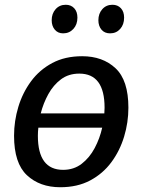

<svg xmlns="http://www.w3.org/2000/svg" viewBox="-20 -776 597 806"><path d="M325 -540Q411 -540 465 -489.5Q519 -439 519 -324Q519 -262 501 -202.5Q483 -143 447.5 -95Q412 -47 358.5 -18.5Q305 10 233 10Q147 10 93 -40.5Q39 -91 39 -206Q39 -268 57 -327.5Q75 -387 110.5 -435Q146 -483 199.5 -511.5Q253 -540 325 -540ZM313 -467Q268 -467 236 -443Q204 -419 183 -381Q162 -343 151 -300H418Q419 -312 419 -324Q419 -467 313 -467ZM139 -206Q139 -63 245 -63Q290 -63 323 -88.5Q356 -114 377.5 -154.5Q399 -195 409 -240H141Q139 -223 139 -206ZM245 -636Q223 -636 210 -651.5Q197 -667 197 -691Q197 -719 213.5 -737.5Q230 -756 256 -756Q278 -756 291.5 -741.5Q305 -727 305 -702Q305 -673 288 -654.5Q271 -636 245 -636ZM442 -636Q419 -636 406 -651.5Q393 -667 393 -691Q393 -719 409.5 -737.5Q426 -756 452 -756Q474 -756 487.5 -741.5Q501 -727 501 -702Q501 -673 484.5 -654.5Q468 -636 442 -636Z"/></svg>

Font: Bitter Medium
Style: Italic
Weight: 500
Italic angle: -9°
Designer: Sol Matas, and Bitter project Authors
Foundry: Sol Matas
Version: Version 2.001